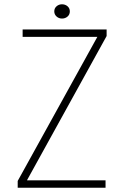

<svg xmlns="http://www.w3.org/2000/svg" viewBox="-20 -875 580 895"><path d="M106.5 -34.5H472V0H62.5V-31.5L434 -703.5L435 -703H85.5V-737.5H477V-707L106.5 -36ZM269 -788.5Q254.5 -788.5 243.8 -798Q233 -807.5 233 -822Q233 -836.5 243.8 -845.8Q254.5 -855 269 -855Q284 -855 294.8 -845.8Q305.5 -836.5 305.5 -822Q305.5 -807 294.8 -797.8Q284 -788.5 269 -788.5Z"/></svg>

Font: Epilogue ExtraLight
Style: Regular
Weight: 250
Designer: Tyler Finck
Foundry: Etcetera Type Co
Version: Version 2.112